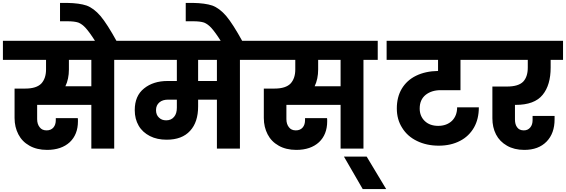

<svg xmlns="http://www.w3.org/2000/svg" viewBox="-37 -1020 3885 1318"><path d="M845 -740C845 -740 -17 -740 -17 -740C-17 -740 -17 -609 -17 -609C-17 -609 279 -609 279 -609C279 -609 279 -543 279 -543C279 -543 279 -543 279 -543C279 -502 268 -470 247 -447C225 -424 188 -412 137 -412C137 -412 63 -412 63 -412C63 -412 63 -210 63 -210C63 -210 63 -210 63 -210C63 -168 72 -131 89 -98C106 -65 131 -39 165 -20C198 -1 239 9 286 9C286 9 286 9 286 9C352 9 404 -9 442 -44C479 -79 498 -127 498 -187C498 -187 498 -187 498 -187C498 -196 498 -203 497 -209C497 -209 346 -209 346 -209C346 -209 346 -196 346 -196C346 -196 346 -196 346 -196C346 -175 341 -158 330 -145C319 -132 303 -125 283 -125C283 -125 283 -125 283 -125C262 -125 246 -132 235 -147C224 -161 218 -179 218 -202C218 -202 218 -300 218 -300C218 -300 590 -300 590 -300C590 -300 590 0 590 0C590 0 747 0 747 0C747 0 747 -609 747 -609C747 -609 845 -609 845 -609C845 -609 845 -740 845 -740ZM590 -428C590 -428 412 -428 412 -428C412 -428 412 -428 412 -428C428 -461 436 -500 436 -543C436 -543 436 -609 436 -609C436 -609 590 -609 590 -609C590 -609 590 -428 590 -428Z M765 -735C765 -735 765 -735 765 -735C721 -815 684 -873 653 -910C622 -946 590 -970 557 -982C524 -993 480 -999 424 -1000C424 -1000 375 -1000 375 -1000C375 -1000 375 -874 375 -874C375 -874 427 -874 427 -874C427 -874 427 -874 427 -874C458 -874 483 -871 501 -865C518 -858 535 -846 552 -827C569 -808 591 -778 618 -735C618 -735 765 -735 765 -735Z M1708 -740C1708 -740 831 -740 831 -740C831 -740 831 -609 831 -609C831 -609 1177 -609 1177 -609C1177 -609 1177 -464 1177 -464C1177 -464 1113 -464 1113 -464C1113 -464 1113 -464 1113 -464C1048 -464 994 -447 952 -413C909 -379 888 -329 888 -264C888 -264 888 -264 888 -264C888 -223 897 -188 915 -157C933 -126 959 -103 992 -86C1025 -69 1064 -61 1107 -61C1107 -61 1107 -61 1107 -61C1177 -61 1231 -81 1268 -122C1305 -162 1323 -218 1323 -289C1323 -289 1323 -336 1323 -336C1323 -336 1452 -336 1452 -336C1452 -336 1452 0 1452 0C1452 0 1610 0 1610 0C1610 0 1610 -609 1610 -609C1610 -609 1708 -609 1708 -609C1708 -609 1708 -740 1708 -740ZM1452 -464C1452 -464 1323 -464 1323 -464C1323 -464 1323 -609 1323 -609C1323 -609 1452 -609 1452 -609C1452 -609 1452 -464 1452 -464ZM1177 -281C1177 -281 1177 -281 1177 -281C1177 -254 1171 -233 1158 -218C1145 -202 1127 -194 1104 -194C1104 -194 1104 -194 1104 -194C1083 -194 1067 -200 1054 -213C1041 -225 1034 -242 1034 -264C1034 -264 1034 -264 1034 -264C1034 -287 1042 -304 1057 -317C1072 -330 1092 -336 1117 -336C1117 -336 1177 -336 1177 -336C1177 -336 1177 -281 1177 -281Z M1628 -735C1628 -735 1628 -735 1628 -735C1584 -815 1547 -873 1516 -910C1485 -946 1453 -970 1420 -982C1387 -993 1343 -999 1287 -1000C1287 -1000 1238 -1000 1238 -1000C1238 -1000 1238 -874 1238 -874C1238 -874 1290 -874 1290 -874C1290 -874 1290 -874 1290 -874C1321 -874 1346 -871 1364 -865C1381 -858 1398 -846 1415 -827C1432 -808 1454 -778 1481 -735C1481 -735 1628 -735 1628 -735Z M2556 -740C2556 -740 1694 -740 1694 -740C1694 -740 1694 -609 1694 -609C1694 -609 1990 -609 1990 -609C1990 -609 1990 -543 1990 -543C1990 -543 1990 -543 1990 -543C1990 -502 1979 -470 1958 -447C1936 -424 1899 -412 1848 -412C1848 -412 1774 -412 1774 -412C1774 -412 1774 -210 1774 -210C1774 -210 1774 -210 1774 -210C1774 -168 1783 -131 1800 -98C1817 -65 1842 -39 1876 -20C1909 -1 1950 9 1997 9C1997 9 1997 9 1997 9C2063 9 2115 -9 2153 -44C2190 -79 2209 -127 2209 -187C2209 -187 2209 -187 2209 -187C2209 -196 2209 -203 2208 -209C2208 -209 2057 -209 2057 -209C2057 -209 2057 -196 2057 -196C2057 -196 2057 -196 2057 -196C2057 -175 2052 -158 2041 -145C2030 -132 2014 -125 1994 -125C1994 -125 1994 -125 1994 -125C1973 -125 1957 -132 1946 -147C1935 -161 1929 -179 1929 -202C1929 -202 1929 -300 1929 -300C1929 -300 2301 -300 2301 -300C2301 -300 2301 0 2301 0C2301 0 2458 0 2458 0C2458 0 2458 -609 2458 -609C2458 -609 2556 -609 2556 -609C2556 -609 2556 -740 2556 -740ZM2301 -428C2301 -428 2123 -428 2123 -428C2123 -428 2123 -428 2123 -428C2139 -461 2147 -500 2147 -543C2147 -543 2147 -609 2147 -609C2147 -609 2301 -609 2301 -609C2301 -609 2301 -428 2301 -428Z M2614 278C2614 278 2480 55 2480 55C2480 55 2324 55 2324 55C2324 55 2453 278 2453 278C2453 278 2614 278 2614 278Z M2987 -401C2987 -401 3124 -401 3124 -401C3124 -401 3124 -609 3124 -609C3124 -609 3297 -609 3297 -609C3297 -609 3297 -740 3297 -740C3297 -740 2617 -740 2617 -740C2617 -740 2617 -609 2617 -609C2617 -609 2970 -609 2970 -609C2970 -609 2970 -533 2970 -533C2970 -533 2970 -533 2970 -533C2912 -532 2862 -521 2819 -500C2776 -479 2744 -449 2721 -411C2698 -372 2687 -327 2687 -276C2687 -276 2687 -276 2687 -276C2687 -225 2699 -181 2724 -142C2748 -103 2782 -73 2826 -52C2869 -31 2919 -20 2975 -20C2975 -20 2975 -20 2975 -20C3030 -20 3079 -31 3121 -53C3162 -74 3194 -105 3217 -145C3239 -184 3250 -230 3250 -283C3250 -283 3101 -283 3101 -283C3101 -283 3101 -283 3101 -283C3101 -245 3089 -214 3066 -191C3042 -168 3010 -156 2971 -156C2971 -156 2971 -156 2971 -156C2933 -156 2902 -167 2879 -189C2856 -211 2844 -240 2844 -275C2844 -275 2844 -275 2844 -275C2844 -316 2858 -347 2885 -369C2912 -390 2946 -401 2987 -401Z M3503 -300C3503 -300 3503 -300 3503 -300C3589 -300 3651 -323 3688 -369C3725 -414 3743 -477 3743 -556C3743 -556 3743 -609 3743 -609C3743 -609 3828 -609 3828 -609C3828 -609 3828 -740 3828 -740C3828 -740 3263 -740 3263 -740C3263 -740 3263 -609 3263 -609C3263 -609 3586 -609 3586 -609C3586 -609 3586 -556 3586 -556C3586 -556 3586 -556 3586 -556C3586 -513 3575 -481 3554 -459C3532 -437 3495 -426 3444 -426C3444 -426 3343 -426 3343 -426C3343 -426 3343 -208 3343 -208C3343 -208 3343 -208 3343 -208C3343 -167 3351 -130 3368 -97C3385 -64 3410 -39 3443 -20C3476 -1 3515 9 3562 9C3562 9 3562 9 3562 9C3627 9 3678 -10 3715 -48C3752 -86 3770 -137 3770 -201C3770 -201 3770 -224 3770 -224C3770 -224 3619 -224 3619 -224C3619 -224 3619 -196 3619 -196C3619 -196 3619 -196 3619 -196C3619 -175 3614 -158 3603 -145C3592 -132 3578 -125 3559 -125C3559 -125 3559 -125 3559 -125C3538 -125 3523 -132 3513 -146C3503 -159 3498 -177 3498 -200C3498 -200 3498 -300 3498 -300C3498 -300 3503 -300 3503 -300Z"/></svg>

Font: Girnar Poppins
Style: Bold
Weight: 500
Designer: Ninad Kale (Devanagari), Jonny Pinhorn (Latin)
Foundry: Indian Type Foundry
Version: ""